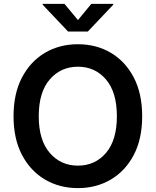

<svg xmlns="http://www.w3.org/2000/svg" viewBox="-20 -967 809 997"><path d="M384.8 9.8Q289.1 9.8 213.6 -34.7Q138.2 -79.1 94.2 -162.6Q50.3 -246.1 50.3 -363.3Q50.3 -481 94.2 -564.7Q138.2 -648.4 213.6 -692.9Q289.1 -737.3 384.8 -737.3Q480 -737.3 555.4 -692.9Q630.9 -648.4 674.6 -564.7Q718.3 -481 718.3 -363.3Q718.3 -245.6 674.6 -162.4Q630.9 -79.1 555.4 -34.7Q480 9.8 384.8 9.8ZM384.8 -106.9Q473.6 -106.9 530.3 -172.9Q586.9 -238.8 586.9 -363.3Q586.9 -488.3 530.3 -554.4Q473.6 -620.6 384.8 -620.6Q295.4 -620.6 238.3 -554.4Q181.2 -488.3 181.2 -363.3Q181.2 -239.3 238.3 -173.1Q295.4 -106.9 384.8 -106.9ZM314.9 -946.8 384.8 -862.8 454.1 -946.8H568.4V-942.9L436 -803.2H333.5L201.2 -942.9V-946.8Z"/></svg>

Font: Inter SemiBold
Style: Regular
Weight: 600
Designer: Rasmus Andersson
Foundry: rsms
Version: Version 4.001;git-9221beed3